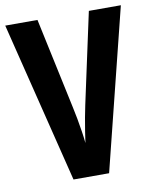

<svg xmlns="http://www.w3.org/2000/svg" viewBox="-81 -776 676 839"><g transform="rotate(-10 256.5 -357.0)"><path d="M513 -714 335 0H177L0 -714H143L229 -311Q234 -289 239.5 -259Q245 -229 249.5 -199.5Q254 -170 256 -148Q259 -170 263.5 -199Q268 -228 273.5 -258Q279 -288 284 -311L371 -714Z"/></g></svg>

Font: Noto Sans Myanmar ExtraCondensed
Style: Bold
Weight: 700
Width: 2
Designer: Monotype Design Team
Foundry: Monotype Imaging Inc.
Version: Version 2.107; ttfautohint (v1.8.4.7-5d5b)